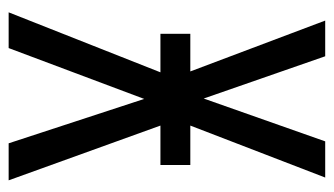

<svg xmlns="http://www.w3.org/2000/svg" viewBox="-180 -574 754 433"><g transform="rotate(90 196.5 -357.0)"><path d="M55.7 -409.7H140.6L25.9 -713.9H106.4L201.7 -439.9L298.3 -713.9H379.9L262.7 -409.7H351.6V-342.3H262.7L386.2 0H302.7L202.6 -305.7L87.9 0H7.3L142.6 -342.3H55.7Z"/></g></svg>

Font: Open Sans Condensed
Style: Regular
Weight: 400
Width: 3
Designer: Monotype Design Team
Foundry: Monotype Imaging Inc.
Version: Version 3.000